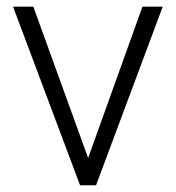

<svg xmlns="http://www.w3.org/2000/svg" viewBox="-20 -548 521 568"><path d="M240.7 -80.6 401.4 -528.3H461.4L264.2 0H216.8L18.6 -528.3H78.6Z"/></svg>

Font: RobotoInd Light
Style: Regular
Weight: 300
Designer: Google
Version: Version 2.001151; 2014